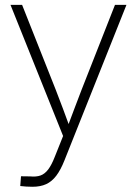

<svg xmlns="http://www.w3.org/2000/svg" viewBox="-20 -542 547 768"><path d="M61 202.1 64 163.1 100.6 163.6Q125 166 142.1 159.9Q159.2 153.8 172.9 135.7Q186.5 117.7 199.2 85L232.4 2L22 -522.5H68.4L203.1 -182.6Q218.3 -144 232.4 -105.7Q246.6 -67.4 260.7 -28.8H248Q262.7 -67.4 276.9 -105.7Q291 -144 306.2 -182.6L439.9 -522.5H485.8L237.8 99.6Q222.7 137.7 205.1 160.9Q187.5 184.1 164.6 194.6Q141.6 205.1 109.9 205.1Q95.7 205.1 85 204.3Q74.2 203.6 61 202.1Z"/></svg>

Font: Inter 28pt ExtraLight
Style: Regular
Weight: 250
Designer: Rasmus Andersson
Foundry: rsms
Version: Version 4.001;git-66647c0bb